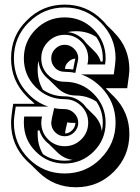

<svg xmlns="http://www.w3.org/2000/svg" viewBox="-20 -747 606 829"><path d="M274.9 -479.5Q260.7 -466.3 260.7 -449.2Q270 -449.2 278.8 -448.7Q287.6 -448.2 295.9 -446.8Q295.9 -448.7 296.4 -449.7Q296.4 -450.2 296.6 -450.7Q296.9 -451.2 296.9 -452.1Q296.9 -453.1 297.4 -453.6Q297.9 -456.1 298.1 -458.3Q298.3 -460.4 298.8 -462.4Q301.3 -474.6 303 -483.2Q304.7 -491.7 305.2 -494.1Q288.1 -492.7 274.9 -479.5ZM270.5 -218.8Q261.2 -181.2 260.7 -170.9Q277.8 -170.9 291.5 -184.6Q304.7 -197.8 305.7 -216.3Q296.4 -216.3 287.8 -216.6Q279.3 -216.8 270.5 -218.8ZM142.6 -168.5Q142.6 -119.6 165.5 -81.5Q206.1 -53.2 259.3 -53.2Q278.3 -53.2 293.9 -56.6Q257.3 -61 228.5 -88.4L190.9 -125.5Q188 -127.9 184.8 -130.6Q181.6 -133.3 178.7 -136.2Q157.7 -157.2 150.4 -184.1H143.1Q142.6 -180.2 142.6 -176.5Q142.6 -172.9 142.6 -168.5ZM387.7 -525.9Q407.7 -505.9 415 -481H422.9Q423.3 -484.9 423.6 -488.3Q423.8 -491.7 423.8 -495.1Q423.8 -546.9 395.5 -587.4Q357.4 -612.3 308.1 -612.3Q290 -612.3 271.5 -608.4Q310.5 -605 339.8 -575.7Q345.7 -569.8 351.6 -561.5ZM387.7 -248Q416.5 -218.3 419.4 -179.2Q423.8 -197.3 423.8 -217.3Q423.8 -268.1 396 -308.6Q356 -334.5 308.1 -334.5Q262.2 -334.5 228.5 -366.7L190.9 -403.8Q188 -406.2 184.8 -408.9Q181.6 -411.6 178.7 -414.6Q149.4 -443.8 146.5 -483.9Q144 -475.1 143.3 -465.6Q142.6 -456.1 142.6 -446.3Q142.6 -397.5 165.5 -359.4Q206.1 -331.1 259.3 -331.1Q306.6 -331.1 339.8 -297.9Q345.7 -292 351.6 -283.7ZM259.3 -727.1Q355.5 -727.1 422.4 -659.2Q427.2 -654.3 431.9 -649.4Q436.5 -644.5 440.4 -639.2L470.7 -609.4H470.2L473.1 -606.4Q538.6 -540.5 538.6 -446.3Q538.6 -438.5 536.1 -417.5Q533.7 -396.5 529.3 -366.2H437Q438 -364.7 439 -363.5Q439.9 -362.3 440.9 -361.3L469.2 -332.5Q469.2 -332.5 468.3 -333.5L470.7 -331.5Q538.6 -263.7 538.6 -168.5Q538.6 -72.8 471.2 -5.4Q404.3 61.5 308.1 61.5Q211.9 61.5 145 -5.4L115.7 -34.2Q105.5 -43 95.2 -53.2Q27.8 -120.6 27.8 -217.3Q27.8 -228.5 29.8 -247.1Q31.7 -265.6 37.1 -298.8H129.4L117.2 -311Q111.8 -315.4 106.2 -320.3Q100.6 -325.2 95.2 -331.1Q27.8 -398.4 27.8 -495.1Q27.8 -592.3 95.2 -658.2Q162.6 -727.1 259.3 -727.1ZM259.3 -671.9Q332.5 -671.9 384.3 -620.1Q436 -568.4 436 -495.1Q436 -482.9 433.6 -468.8H357.4Q360.8 -482.4 360.8 -495.1Q360.8 -537.1 331.1 -566.9Q301.3 -596.7 259.3 -596.7Q217.3 -596.7 187.7 -566.9Q158.2 -537.1 158.2 -495.1Q158.2 -452.6 187.7 -423.3Q217.3 -394 259.3 -394Q332.5 -394 384.3 -342Q436 -290 436 -217.3Q436 -144 384.3 -92.5Q332.5 -41 259.3 -41Q186 -41 134.5 -92.5Q83 -144 83 -217.3Q83 -231.9 84.5 -243.7H161.6Q158.2 -230 158.2 -217.3Q158.2 -174.8 187.7 -145.3Q217.3 -115.7 259.3 -115.7Q301.3 -115.7 331.1 -145.3Q360.8 -174.8 360.8 -217.3Q360.8 -259.3 331.1 -289.1Q301.3 -318.8 259.3 -318.8Q186 -318.8 134.5 -370.4Q83 -421.9 83 -495.1Q83 -568.4 134.5 -620.1Q186 -671.9 259.3 -671.9ZM259.3 -714.8Q168.5 -714.8 104 -649.9V-650.4Q40 -586.4 40 -495.1Q40 -403.8 104 -339.8Q141.1 -302.2 189 -286.6H47.9Q43.5 -258.8 41.7 -242.9Q40 -227.1 40 -217.3Q40 -126 104 -62Q168 2 259.3 2Q350.6 2 414.6 -62H414.1Q479 -126.5 479 -217.3Q479 -308.1 414.6 -372.6V-372.1Q377 -409.7 330.1 -425.8H471.2Q475.1 -451.2 477.1 -469.5Q479 -487.8 479 -495.1Q479 -585.9 414.1 -650.4Q349.6 -714.8 259.3 -714.8ZM259.3 -275.9Q282.7 -275.9 300.3 -258.3Q317.9 -240.7 317.9 -217.3Q317.9 -193.4 300.3 -175.8Q283.2 -158.7 259.3 -158.7Q235.4 -158.7 218.3 -175.8Q201.2 -192.9 201.2 -217.3Q201.2 -221.2 204.3 -237.5Q207.5 -253.9 213.9 -280.3Q225.1 -277.8 236.3 -276.9Q247.6 -275.9 259.3 -275.9ZM259.3 -437Q234.4 -437 217.8 -453.6H218.3Q201.2 -470.7 201.2 -495.1Q201.2 -519 218.3 -536.1Q235.8 -553.7 259.3 -553.7Q282.7 -553.7 300.3 -536.1Q317.9 -518.6 317.9 -495.1Q317.9 -491.2 314.2 -474.6Q310.5 -458 305.2 -432.1Q293.9 -434.6 282.5 -435.8Q271 -437 259.3 -437Z"/></svg>

Font: Gondrin
Style: Regular
Weight: 400
Designer: Peter Wiegel, original typeface by Carl Albert Fahrenwaldt 1901
Foundry: Peter Wiegel
Version: Version 1.000 2010 initial release